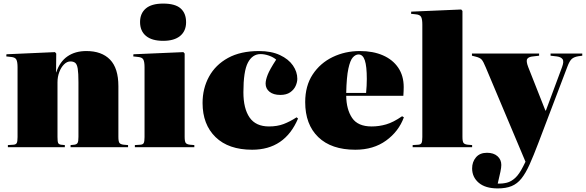

<svg xmlns="http://www.w3.org/2000/svg" viewBox="-20 -822 3271 1072"><path d="M24 0V-12L55 -14Q69 -15 73.5 -23.5Q78 -32 78 -57V-447Q78 -476 71.5 -489Q65 -502 42 -504L15 -507L16 -519L287 -531L294 -523L293 -418H294Q314 -478 357 -507.5Q400 -537 462 -537Q548 -537 594.5 -489Q641 -441 641 -341V-58Q641 -32 647 -24Q653 -16 671 -14L695 -12V0H374V-12L395 -14Q409 -16 413.5 -24.5Q418 -33 418 -58V-363Q418 -414 414 -438.5Q410 -463 400 -471Q390 -479 373 -479Q354 -479 337.5 -462.5Q321 -446 311 -419.5Q301 -393 301 -362V-58Q301 -32 304.5 -24Q308 -16 321 -14L342 -12V0Z M891 -594Q828 -594 795 -621.5Q762 -649 762 -699Q762 -747 794 -774.5Q826 -802 891 -802Q958 -802 988.5 -775Q1019 -748 1019 -698Q1019 -649 986 -621.5Q953 -594 891 -594ZM733 0V-12L764 -14Q778 -15 782.5 -23.5Q787 -32 787 -57V-447Q787 -476 780.5 -489Q774 -502 751 -504L724 -507L725 -519L1004 -531L1011 -523V-58Q1011 -32 1017 -24Q1023 -16 1041 -14L1065 -12V0Z M1388 14Q1256 14 1183.5 -56.5Q1111 -127 1111 -247Q1111 -328 1147 -394Q1183 -460 1253 -498.5Q1323 -537 1426 -537Q1495 -537 1543 -514.5Q1591 -492 1615.5 -456.5Q1640 -421 1640 -382Q1640 -363 1630.5 -342Q1621 -321 1600 -306.5Q1579 -292 1545 -292Q1507 -292 1485 -309.5Q1463 -327 1463 -355Q1463 -375 1474.5 -404.5Q1486 -434 1522 -489Q1506 -503 1481.5 -511.5Q1457 -520 1435 -520Q1389 -520 1364 -472Q1339 -424 1339 -307Q1339 -216 1373.5 -166Q1408 -116 1482 -116Q1528 -116 1563.5 -129.5Q1599 -143 1636 -167L1644 -160Q1570 14 1388 14Z M1964 14Q1830 14 1757 -56.5Q1684 -127 1684 -252Q1684 -343 1726 -406.5Q1768 -470 1837.5 -503.5Q1907 -537 1989 -537Q2063 -537 2118 -513Q2173 -489 2203.5 -444Q2234 -399 2234 -336Q2234 -326 2233.5 -314Q2233 -302 2232 -287H1913Q1914 -211 1946 -163.5Q1978 -116 2055 -116Q2096 -116 2136 -127.5Q2176 -139 2225 -173L2235 -167Q2206 -88 2135.5 -37Q2065 14 1964 14ZM1913 -303H2024Q2026 -324 2027 -343Q2028 -362 2028 -381Q2028 -452 2017 -485Q2006 -518 1982 -518Q1965 -518 1950 -501.5Q1935 -485 1925 -438.5Q1915 -392 1913 -303Z M2284 0V-12L2315 -14Q2329 -15 2333.5 -23.5Q2338 -32 2338 -57V-685Q2338 -714 2331.5 -727Q2325 -740 2302 -742L2275 -745L2276 -757L2555 -769L2562 -761V-58Q2562 -32 2568 -24Q2574 -16 2592 -14L2616 -12V0Z M2759 230Q2690 230 2653 198.5Q2616 167 2616 118Q2616 82 2637.5 56.5Q2659 31 2699 31Q2736 31 2757.5 50Q2779 69 2779 99Q2779 113 2774 137Q2769 161 2759 203Q2786 204 2810 198Q2834 192 2856.5 171.5Q2879 151 2901 107L2914 81L2692 -446Q2679 -478 2669.5 -489Q2660 -500 2635 -506L2615 -511V-523H2990V-511L2956 -507Q2932 -505 2924 -493.5Q2916 -482 2929 -448L3025 -205H3028L3118 -447Q3130 -479 3121 -491.5Q3112 -504 3089 -507L3054 -511V-523H3231V-511L3209 -508Q3185 -504 3172.5 -493Q3160 -482 3148 -450L2986 -24Q2959 47 2937 96Q2915 145 2891.5 174.5Q2868 204 2836.5 217Q2805 230 2759 230Z"/></svg>

Font: Literata 72pt Black
Style: Regular
Weight: 900
Designer: Latin by Veronika Burian and Jose Scaglione. Greek by Irene Vlachou. Cyrillic by Vera Evstafieva.
Foundry: TypeTogether
Version: Version 3.002